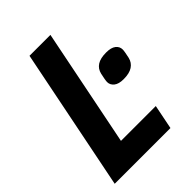

<svg xmlns="http://www.w3.org/2000/svg" viewBox="-205 -793 889 889"><g transform="rotate(-45 239.5 -349.0)"><path d="M378 0H13L153 -698H290L174 -120H402ZM385 -313Q353 -313 337 -326Q321 -339 321 -358Q321 -364 323.5 -378Q326 -392 329 -405Q335 -431 356 -444.5Q377 -458 415 -458Q447 -458 463 -445.5Q479 -433 479 -413Q479 -407 476.5 -393Q474 -379 471 -366Q465 -341 444 -327Q423 -313 385 -313Z"/></g></svg>

Font: IBM Plex Sans Condensed
Style: Bold Italic
Weight: 700
Width: 3
Italic angle: -11.31°
Designer: Mike Abbink, Paul van der Laan, Pieter van Rosmalen
Foundry: Bold Monday
Version: Version 3.201